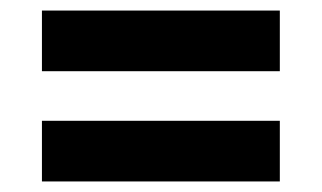

<svg xmlns="http://www.w3.org/2000/svg" viewBox="-20 -442 610 364"><path d="M59.5 -422H510.5V-307H59.5ZM59.5 -213H510.5V-98H59.5Z"/></svg>

Font: Newsreader Caption
Style: Bold
Weight: 700
Designer: Hugues Gentile
Foundry: Production Type
Version: Version 1.001